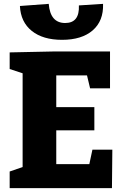

<svg xmlns="http://www.w3.org/2000/svg" viewBox="-20 -973 642 993"><path d="M458 -199H561L559 0H30V-86L97 -109V-594L30 -616V-702L267 -707H549V-516H446L430 -583H271V-419H468V-299H271V-124H442ZM301 -767Q202 -767 144.5 -813Q87 -859 83 -942L232 -953Q240 -854 317 -854Q392 -854 388 -945L513 -953Q516 -865 459.5 -816Q403 -767 301 -767Z"/></svg>

Font: Bitter ExtraBold
Style: Regular
Weight: 800
Designer: Sol Matas, and Bitter project Authors
Foundry: Sol Matas
Version: Version 2.001